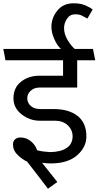

<svg xmlns="http://www.w3.org/2000/svg" viewBox="-31 -978 600 1169"><path d="M195 -63Q214 -58 234.5 -55.5Q255 -53 275 -52Q340 -53 375.5 -77.5Q411 -102 411 -148Q411 -188 381 -215.5Q351 -243 305 -243H211Q151 -243 101 -281.5Q51 -320 51 -380Q51 -444 97 -480.5Q143 -517 209 -517H353V-611H2Q-1 -628 -4 -645.5Q-7 -663 -11 -680H340Q316 -702 299 -741.5Q282 -781 282 -814Q282 -869 318 -913.5Q354 -958 417 -958Q460 -958 489.5 -945Q519 -932 533 -920L501 -865Q485 -874 468.5 -882.5Q452 -891 427 -891Q395 -891 377 -864Q359 -837 359 -807Q359 -770 380.5 -734.5Q402 -699 424 -680H535L549 -611H439V-445H210Q177 -445 156 -425.5Q135 -406 135 -380Q135 -352 156.5 -333Q178 -314 212 -314H296Q388 -314 441.5 -272Q495 -230 495 -147Q495 -82 438.5 -32.5Q382 17 278 17Q265 17 251.5 16Q238 15 225 13L318 130L261 171Q230 130 198 88.5Q166 47 134 6Q105 -7 76.5 -34.5Q48 -62 48 -99Q48 -118 60.5 -129.5Q73 -141 93 -141Q129 -141 157 -118Q185 -95 195 -63Z"/></svg>

Font: Palanquin
Style: Regular
Weight: 400
Designer: Pria Ravichandran
Version: Version 1.0.4